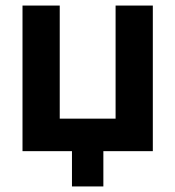

<svg xmlns="http://www.w3.org/2000/svg" viewBox="-20 -544 631 691"><path d="M239 127H352V0H530V-524H396V-117H195V-524H61V0H239Z"/></svg>

Font: FIGSv2-sans-serif
Style: Bold
Weight: 700
Designer: Matt McInerney, Pablo Impallari, Rodrigo Fuenzalida,Mirko Velimirovic
Foundry: Matt McInerney, Pablo Impallari, Rodrigo Fuenzalida
Version: Version 4.021;hotconv 1.0.109;makeotfexe 2.5.65596